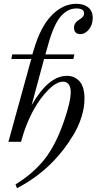

<svg xmlns="http://www.w3.org/2000/svg" viewBox="-20 -740 510 1002"><path d="M143.1 -432.1H39.1L43.9 -456.1H148.9L157.2 -482.9Q192.4 -602.5 251 -661.4Q309.6 -720.2 377.9 -720.2Q417 -720.2 440.4 -701.4Q463.9 -682.6 463.9 -646Q463.9 -611.3 444.3 -586.7Q424.8 -562 397.9 -562Q383.3 -562 374.8 -570.6Q366.2 -579.1 366.2 -595.2Q366.2 -610.4 374.5 -621.1Q382.8 -631.8 392.6 -637Q402.3 -642.1 410.6 -650.6Q418.9 -659.2 418.9 -669.9Q418.9 -695.8 378.9 -695.8Q357.9 -695.8 340.1 -688Q322.3 -680.2 302.7 -660.6Q283.2 -641.1 264.9 -602.1Q246.6 -563 231 -505.9L216.8 -456.1H368.2L362.8 -432.1H210L145 -190.9Q232.9 -344.2 329.1 -344.2Q369.6 -344.2 395.3 -315.4Q420.9 -286.6 420.9 -225.1Q420.9 -178.2 405 -128.4Q389.2 -78.6 362.8 -35.4Q336.4 7.8 310.8 40.8Q285.2 73.7 257.8 102.1Q175.8 186.5 68.8 242.2L61 222.2Q151.9 166.5 210.7 93.3Q269.5 20 313 -105Q349.1 -208.5 349.1 -259.8Q349.1 -287.1 337.9 -300.5Q326.7 -314 309.1 -314Q264.6 -314 204.3 -239.7Q144 -165.5 104 -47.9L89.8 0H23.9Z"/></svg>

Font: Flanker Steampunk
Style: Italic
Weight: 400
Italic angle: -12°
Designer: Alexey Kryukov, Leonardo Di Lena
Foundry: Alexey Kryukov, Leonardo Di Lena
Version: 1.210